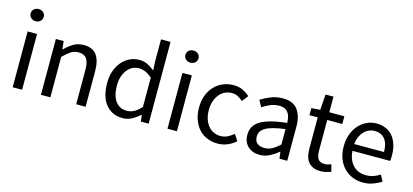

<svg xmlns="http://www.w3.org/2000/svg" viewBox="-61 -1158 3472 1615"><g transform="rotate(15 1675.0 -350.0)"><path d="M82 0V-486H164V0ZM124 -586Q100 -586 83.5 -601Q67 -616 67 -639Q67 -663 83.5 -677.5Q100 -692 124 -692Q148 -692 164.5 -677.5Q181 -663 181 -639Q181 -616 164.5 -601Q148 -586 124 -586Z M328 0V-486H396L403 -416H406Q441 -451 479.5 -474.5Q518 -498 569 -498Q646 -498 681.5 -450Q717 -402 717 -308V0H635V-297Q635 -366 613 -396.5Q591 -427 543 -427Q505 -427 476 -408Q447 -389 410 -352V0Z M1041 12Q949 12 894.5 -54Q840 -120 840 -242Q840 -301 857.5 -348.5Q875 -396 904 -429Q933 -462 971 -480Q1009 -498 1051 -498Q1093 -498 1124 -483Q1155 -468 1187 -442L1183 -525V-712H1266V0H1198L1191 -57H1188Q1159 -29 1121.5 -8.5Q1084 12 1041 12ZM1059 -57Q1093 -57 1123 -73.5Q1153 -90 1183 -124V-378Q1152 -406 1123.5 -417.5Q1095 -429 1065 -429Q1036 -429 1010.5 -415.5Q985 -402 966 -377.5Q947 -353 936 -319Q925 -285 925 -243Q925 -155 960 -106Q995 -57 1059 -57Z M1430 0V-486H1512V0ZM1472 -586Q1448 -586 1431.5 -601Q1415 -616 1415 -639Q1415 -663 1431.5 -677.5Q1448 -692 1472 -692Q1496 -692 1512.5 -677.5Q1529 -663 1529 -639Q1529 -616 1512.5 -601Q1496 -586 1472 -586Z M1868 12Q1820 12 1778 -5Q1736 -22 1705.5 -54.5Q1675 -87 1657.5 -134.5Q1640 -182 1640 -242Q1640 -303 1659 -350.5Q1678 -398 1710 -431Q1742 -464 1784.5 -481Q1827 -498 1874 -498Q1922 -498 1956 -481Q1990 -464 2016 -441L1974 -387Q1953 -406 1929.5 -418Q1906 -430 1877 -430Q1844 -430 1816 -416.5Q1788 -403 1768 -378Q1748 -353 1736.5 -318.5Q1725 -284 1725 -242Q1725 -200 1736 -166Q1747 -132 1766.5 -107.5Q1786 -83 1814 -69.5Q1842 -56 1875 -56Q1909 -56 1937.5 -70.5Q1966 -85 1989 -105L2025 -50Q1992 -21 1952 -4.5Q1912 12 1868 12Z M2234 12Q2173 12 2132.5 -24Q2092 -60 2092 -126Q2092 -206 2163 -248.5Q2234 -291 2390 -308Q2390 -331 2385.5 -353Q2381 -375 2370 -392Q2359 -409 2339.5 -419.5Q2320 -430 2290 -430Q2248 -430 2211 -414Q2174 -398 2145 -378L2113 -435Q2147 -457 2196 -477.5Q2245 -498 2304 -498Q2393 -498 2433 -443.5Q2473 -389 2473 -298V0H2405L2398 -58H2395Q2360 -29 2320 -8.5Q2280 12 2234 12ZM2258 -54Q2293 -54 2324 -70.5Q2355 -87 2390 -119V-254Q2329 -246 2287.5 -235Q2246 -224 2220.5 -209Q2195 -194 2183.5 -174.5Q2172 -155 2172 -132Q2172 -90 2197 -72Q2222 -54 2258 -54Z M2765 12Q2726 12 2699.5 0Q2673 -12 2656.5 -33Q2640 -54 2633 -84Q2626 -114 2626 -150V-419H2554V-481L2630 -486L2640 -622H2709V-486H2840V-419H2709V-149Q2709 -104 2725.5 -79.5Q2742 -55 2784 -55Q2797 -55 2812 -59Q2827 -63 2839 -68L2855 -6Q2835 1 2811.5 6.5Q2788 12 2765 12Z M3133 12Q3084 12 3041.5 -5.5Q2999 -23 2967.5 -55.5Q2936 -88 2918 -135Q2900 -182 2900 -242Q2900 -302 2918.5 -349.5Q2937 -397 2967.5 -430Q2998 -463 3037 -480.5Q3076 -498 3118 -498Q3164 -498 3200.5 -482Q3237 -466 3261.5 -436Q3286 -406 3299 -364Q3312 -322 3312 -270Q3312 -257 3311.5 -244.5Q3311 -232 3309 -223H2981Q2986 -145 3029.5 -99.5Q3073 -54 3143 -54Q3178 -54 3207.5 -64.5Q3237 -75 3264 -92L3293 -38Q3261 -18 3222 -3Q3183 12 3133 12ZM2980 -282H3240Q3240 -356 3208.5 -394.5Q3177 -433 3120 -433Q3094 -433 3070.5 -423Q3047 -413 3028 -393.5Q3009 -374 2996.5 -346Q2984 -318 2980 -282Z"/></g></svg>

Font: Source Sans Pro
Style: Regular
Weight: 400
Designer: Paul D. Hunt
Foundry: Adobe Systems Incorporated
Version: Version 2.021;PS 2.000;hotconv 1.0.86;makeotf.lib2.5.63406